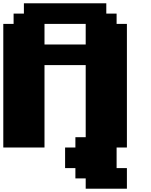

<svg xmlns="http://www.w3.org/2000/svg" viewBox="-20 -895 915 1165"><path d="M500 250H750V125H687.5V0H750V-750H687.5V-812.5H625V-875H125V-812.5H62.5V-750H0V0H250V-500H500V-62.5H437.5V0H375V125H437.5V187.5H500ZM500 -625H250V-750H500Z"/></svg>

Font: Faithful 32x
Style: Bold
Weight: 400
Foundry: Faithful Resource Pack
Version: Version 1.0; January 27, 2023